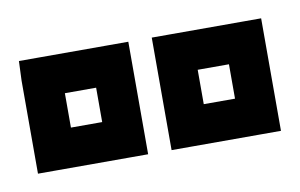

<svg xmlns="http://www.w3.org/2000/svg" viewBox="-65 -733 378 242"><g transform="rotate(-10 123.5 -612.0)"><path d="M109 -565V-659V-684H84H-7H-31L-32 -659V-565V-540H-7H84H109V-565ZM59 -590H19V-634H59V-590ZM279 -565V-659V-684H254H164H139V-659V-565V-540H164H254H279V-565ZM229 -590H189V-634H229V-590Z"/></g></svg>

Font: Gamestation DisplayOutline
Style: Regular
Weight: 400
Designer: Jonas Hecksher
Foundry: Jonas Hecksher, Playtypeª, e-types AS
Version: Version 1.003